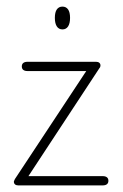

<svg xmlns="http://www.w3.org/2000/svg" viewBox="-20 -561 372 581"><path d="M66 -28 281 -355Q283 -357 283.5 -359.5Q284 -362 284 -363Q284 -368 280.5 -371Q277 -374 271 -374H63Q55 -374 50.5 -370.5Q46 -367 46 -360Q46 -353 50.5 -349.5Q55 -346 63 -346H241L25 -19Q24 -16 23 -14.5Q22 -13 22 -11Q22 -6 25.5 -3Q29 0 35 0H291Q299 0 303.5 -3.5Q308 -7 308 -14Q308 -21 303.5 -24.5Q299 -28 291 -28ZM169 -541Q158 -541 152 -532.5Q146 -524 146 -507Q146 -490 152 -481Q158 -472 169 -472Q180 -472 186 -481Q192 -490 192 -507Q192 -524 186 -532.5Q180 -541 169 -541Z"/></svg>

Font: Beiruti ExtraLight
Style: Regular
Weight: 250
Designer: Arlette Boutros
Foundry: Boutros
Version: Version 1.41